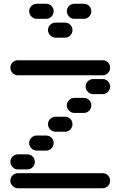

<svg xmlns="http://www.w3.org/2000/svg" viewBox="-20 -1010 640 1020"><path d="M35 -50Q35 -34 47 -22Q59 -10 75 -10H525Q542 -10 553.5 -22Q565 -34 565 -50Q565 -67 553.5 -78.5Q542 -90 525 -90H75Q59 -90 47 -78.5Q35 -67 35 -50ZM35 -150Q35 -134 47 -122Q59 -110 75 -110H125Q142 -110 153.5 -122Q165 -134 165 -150Q165 -167 153.5 -178.5Q142 -190 125 -190H75Q59 -190 47 -178.5Q35 -167 35 -150ZM135 -250Q135 -234 147 -222Q159 -210 175 -210H225Q242 -210 253.5 -222Q265 -234 265 -250Q265 -267 253.5 -278.5Q242 -290 225 -290H175Q159 -290 147 -278.5Q135 -267 135 -250ZM235 -350Q235 -334 247 -322Q259 -310 275 -310H325Q342 -310 353.5 -322Q365 -334 365 -350Q365 -367 353.5 -378.5Q342 -390 325 -390H275Q259 -390 247 -378.5Q235 -367 235 -350ZM335 -450Q335 -434 347 -422Q359 -410 375 -410H425Q442 -410 453.5 -422Q465 -434 465 -450Q465 -467 453.5 -478.5Q442 -490 425 -490H375Q359 -490 347 -478.5Q335 -467 335 -450ZM435 -550Q435 -534 447 -522Q459 -510 475 -510H525Q542 -510 553.5 -522Q565 -534 565 -550Q565 -567 553.5 -578.5Q542 -590 525 -590H475Q459 -590 447 -578.5Q435 -567 435 -550ZM35 -650Q35 -634 47 -622Q59 -610 75 -610H525Q542 -610 553.5 -622Q565 -634 565 -650Q565 -667 553.5 -678.5Q542 -690 525 -690H75Q59 -690 47 -678.5Q35 -667 35 -650ZM235 -850Q235 -834 247 -822Q259 -810 275 -810H325Q342 -810 353.5 -822Q365 -834 365 -850Q365 -867 353.5 -878.5Q342 -890 325 -890H275Q259 -890 247 -878.5Q235 -867 235 -850ZM335 -950Q335 -934 347 -922Q359 -910 375 -910H425Q442 -910 453.5 -922Q465 -934 465 -950Q465 -967 453.5 -978.5Q442 -990 425 -990H375Q359 -990 347 -978.5Q335 -967 335 -950ZM135 -950Q135 -934 147 -922Q159 -910 175 -910H225Q242 -910 253.5 -922Q265 -934 265 -950Q265 -967 253.5 -978.5Q242 -990 225 -990H175Q159 -990 147 -978.5Q135 -967 135 -950Z"/></svg>

Font: Matrix Sans Raster
Style: Regular
Weight: 400
Designer: Brad Neil
Version: Version 1.100